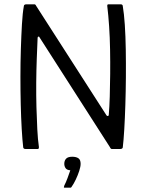

<svg xmlns="http://www.w3.org/2000/svg" viewBox="-20 -693 681 893"><path d="M475 -157Q477 -153 481.5 -153.5Q486 -154 486 -160Q489 -195 490.5 -244Q492 -293 492.5 -349Q493 -405 492 -462Q491 -519 487.5 -571Q484 -623 479 -664Q478 -673 484 -673H542Q545 -673 548 -671Q551 -669 551 -665Q557 -630 560.5 -577.5Q564 -525 565 -462Q566 -399 565.5 -333Q565 -267 563 -205Q561 -143 558 -91.5Q555 -40 551 -7Q550 -3 546.5 -1.5Q543 0 539 0H500Q495 0 491 -9L164 -519Q163 -523 159.5 -523Q156 -523 155 -518Q153 -473 151 -419.5Q149 -366 148.5 -308Q148 -250 149.5 -194.5Q151 -139 153.5 -91Q156 -43 161 -9Q161 0 156 0H99Q95 0 92 -1.5Q89 -3 88 -7Q84 -41 81 -93Q78 -145 76.5 -207.5Q75 -270 75 -336Q75 -402 77 -464.5Q79 -527 82 -579.5Q85 -632 91 -665Q91 -669 94.5 -671Q98 -673 100 -673H140Q145 -673 148 -666ZM355 69Q355 82 348.5 102Q342 122 332.5 142Q323 162 313 176Q311 180 308 180Q303 180 294 180Q285 180 279 180Q277 179 277 178Q277 177 279 170Q286 157 294 135.5Q302 114 307 99Q291 98 285 89Q279 80 279 69Q279 54 287.5 45Q296 36 316 36Q334 36 344.5 43Q355 50 355 69Z"/></svg>

Font: Glory
Style: Regular
Weight: 400
Designer: Robert Leuschke
Foundry: Robert Leuschke
Version: Version 1.011